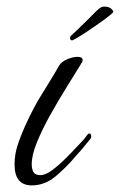

<svg xmlns="http://www.w3.org/2000/svg" viewBox="-20 -561 363 581"><path d="M76 0Q24 0 24 -64Q24 -79 27 -97Q31 -118 42.5 -147.5Q54 -177 68.5 -206.5Q83 -236 95 -257Q105 -273 118.5 -295Q132 -317 143.5 -336Q155 -355 158 -361Q165 -374 183 -381.5Q201 -389 214 -389Q230 -389 230 -380Q230 -374 226 -369Q207 -338 181.5 -297Q156 -256 132 -213Q108 -170 92 -131Q76 -92 76 -64Q76 -49 81.5 -40Q87 -31 102 -31Q118 -31 138.5 -46.5Q159 -62 178.5 -81.5Q198 -101 208 -112L228 -133Q233 -138 237 -143.5Q241 -149 245 -154Q248 -157 250 -157Q256 -157 256 -148Q256 -143 252 -139Q241 -125 230 -112Q219 -99 207 -86Q182 -56 149 -28Q116 0 76 0ZM198 -439Q192 -439 192 -446Q192 -450 195 -453Q214 -470 237.5 -493.5Q261 -517 271 -527Q276 -532 282 -536.5Q288 -541 295 -541Q309 -541 316 -535Q323 -529 323 -525Q323 -523 309 -512Q295 -501 278.5 -489.5Q262 -478 253 -472Q247 -468 235 -460Q223 -452 212.5 -446Q202 -440 199 -439Z"/></svg>

Font: Birthstone Bounce
Style: Regular
Weight: 400
Designer: Robert E. Leuschke
Foundry: Rob Leuschke
Version: Version 1.010; ttfautohint (v1.8.3)